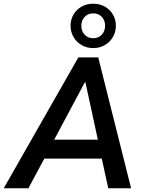

<svg xmlns="http://www.w3.org/2000/svg" viewBox="-53 -1014 772 1034"><path d="M-33 0 369 -705H476L653 0H530L487 -197L528 -160H148L205 -196L100 0ZM404 -571 224 -234 206 -262H502L480 -234L407 -571ZM449 -755Q415 -755 387 -771Q359 -787 343 -814.5Q327 -842 327 -875Q327 -909 343 -936Q359 -963 386.5 -978.5Q414 -994 449 -994Q484 -994 511.5 -978.5Q539 -963 555 -936Q571 -909 571 -875Q571 -842 555 -814.5Q539 -787 511.5 -771Q484 -755 449 -755ZM449 -808Q477 -808 495 -827Q513 -846 513 -875Q513 -904 495.5 -923Q478 -942 449 -942Q421 -942 403 -923Q385 -904 385 -875Q385 -846 403 -827Q421 -808 449 -808Z"/></svg>

Font: Nunito Sans 10pt SemiCondensed
Style: Bold Italic
Weight: 700
Width: 4
Italic angle: -9°
Designer: Vernon Adams
Foundry: Vernon Adams
Version: Version 3.101;gftools[0.9.27]